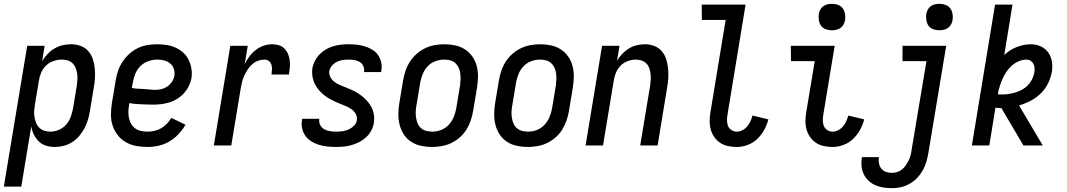

<svg xmlns="http://www.w3.org/2000/svg" viewBox="-50 -759 5570 1002"><path d="M-30 215 92 -520H183L170 -440Q182 -460 198 -477Q214 -494 234.5 -506Q255 -518 277 -523Q299 -528 321 -528Q347 -528 370.5 -519.5Q394 -511 410 -493Q426 -475 434 -451.5Q442 -428 444.5 -402.5Q447 -377 445.5 -351Q444 -325 439 -299L419 -179Q416 -157 409 -134Q402 -111 391 -90Q380 -69 364 -50Q348 -31 327 -17.5Q306 -4 282.5 2Q259 8 236 8Q213 8 191 1.5Q169 -5 153 -20.5Q137 -36 127 -56Q117 -76 113 -99L61 215ZM213 -72Q235 -72 257.5 -81.5Q280 -91 295.5 -109Q311 -127 319 -149Q327 -171 331 -193L351 -313Q353 -328 354 -344Q355 -360 352.5 -375.5Q350 -391 344.5 -405Q339 -419 328.5 -429Q318 -439 303.5 -443.5Q289 -448 273 -448Q251 -448 229 -440.5Q207 -433 190.5 -417Q174 -401 165 -380Q156 -359 153 -338L133 -218Q130 -201 128.5 -184Q127 -167 129.5 -151Q132 -135 137.5 -120Q143 -105 154 -93.5Q165 -82 180.5 -77Q196 -72 213 -72Z M719 8Q689 8 660 2.5Q631 -3 606.5 -17Q582 -31 564.5 -53.5Q547 -76 538 -103Q529 -130 529 -160Q529 -190 534 -221L554 -341Q558 -366 566.5 -390.5Q575 -415 590 -437.5Q605 -460 625.5 -478.5Q646 -497 670.5 -508.5Q695 -520 720.5 -524Q746 -528 771 -528Q796 -528 821 -524Q846 -520 867.5 -510Q889 -500 906.5 -484Q924 -468 934.5 -446.5Q945 -425 949 -400.5Q953 -376 949 -350Q945 -329 935 -309Q925 -289 909.5 -272Q894 -255 874.5 -243Q855 -231 834 -224.5Q813 -218 791.5 -215.5Q770 -213 749 -213Q738 -213 728 -213.5Q718 -214 707 -214H705Q685 -215 665 -216Q645 -217 625 -221L623 -207Q620 -190 620 -173Q620 -156 623.5 -140.5Q627 -125 635.5 -111Q644 -97 657 -88Q670 -79 686.5 -75.5Q703 -72 720 -72Q738 -72 756 -76Q774 -80 790.5 -89.5Q807 -99 821 -113.5Q835 -128 844 -144L918 -108Q903 -82 881.5 -59Q860 -36 833.5 -20.5Q807 -5 777.5 1.5Q748 8 719 8ZM761 -290Q777 -290 793 -294Q809 -298 823 -307.5Q837 -317 847 -331.5Q857 -346 860 -362Q863 -381 857.5 -398.5Q852 -416 838.5 -427.5Q825 -439 807.5 -443.5Q790 -448 771 -448Q748 -448 724.5 -440Q701 -432 683 -414Q665 -396 656 -373.5Q647 -351 643 -327L638 -300Q653 -297 668.5 -296Q684 -295 699.5 -294.5Q715 -294 730.5 -292Q746 -290 761 -290Z M1066 0 1152 -520H1243L1227 -424Q1237 -445 1251.5 -464.5Q1266 -484 1285 -498.5Q1304 -513 1326 -520.5Q1348 -528 1370 -528Q1388 -528 1405 -523Q1422 -518 1434 -506Q1446 -494 1453 -477.5Q1460 -461 1462 -443Q1464 -425 1462.5 -406.5Q1461 -388 1458 -370H1367Q1369 -383 1369.5 -396Q1370 -409 1366.5 -421Q1363 -433 1353.5 -440.5Q1344 -448 1331 -448Q1314 -448 1297 -442Q1280 -436 1266 -423.5Q1252 -411 1242 -395.5Q1232 -380 1224.5 -363.5Q1217 -347 1213 -330Q1209 -313 1206 -296L1157 0Z M1703 8Q1680 8 1657.5 5.5Q1635 3 1614 -3.5Q1593 -10 1575 -21Q1557 -32 1544.5 -49Q1532 -66 1527 -88Q1522 -110 1526 -133L1527 -139H1617L1616 -137Q1614 -120 1621.5 -106Q1629 -92 1642 -84.5Q1655 -77 1671.5 -74.5Q1688 -72 1704 -72Q1720 -72 1736 -74Q1752 -76 1767.5 -82.5Q1783 -89 1796.5 -102Q1810 -115 1812 -131Q1815 -148 1807.5 -162.5Q1800 -177 1787 -187Q1774 -197 1759 -203.5Q1744 -210 1728.5 -216Q1713 -222 1699 -228.5Q1685 -235 1670.5 -243Q1656 -251 1643.5 -261Q1631 -271 1620 -282.5Q1609 -294 1600.5 -307.5Q1592 -321 1586.5 -336.5Q1581 -352 1579.5 -369Q1578 -386 1580 -403Q1584 -423 1593.5 -441.5Q1603 -460 1618 -475.5Q1633 -491 1651.5 -501.5Q1670 -512 1690 -518Q1710 -524 1730 -526Q1750 -528 1770 -528Q1792 -528 1813.5 -525.5Q1835 -523 1855.5 -516.5Q1876 -510 1894 -499Q1912 -488 1923.5 -471Q1935 -454 1939.5 -433Q1944 -412 1940 -389L1939 -383H1849L1850 -386Q1852 -401 1846 -414.5Q1840 -428 1827.5 -435.5Q1815 -443 1800 -445.5Q1785 -448 1770 -448Q1755 -448 1739.5 -446Q1724 -444 1709.5 -437Q1695 -430 1683.5 -417.5Q1672 -405 1669 -390Q1666 -373 1673.5 -358Q1681 -343 1693.5 -333Q1706 -323 1721 -316.5Q1736 -310 1751.5 -304Q1767 -298 1782 -291.5Q1797 -285 1810.5 -277Q1824 -269 1837 -259Q1850 -249 1861 -237.5Q1872 -226 1881 -212.5Q1890 -199 1895.5 -183.5Q1901 -168 1902.5 -151.5Q1904 -135 1901 -118Q1898 -97 1887.5 -77.5Q1877 -58 1861 -43Q1845 -28 1825.5 -18Q1806 -8 1785.5 -2Q1765 4 1744 6Q1723 8 1703 8Z M2204 8Q2175 8 2147 2Q2119 -4 2096 -19Q2073 -34 2058 -56.5Q2043 -79 2036 -106Q2029 -133 2029 -162Q2029 -191 2034 -221L2054 -341Q2058 -365 2066.5 -390Q2075 -415 2089.5 -437.5Q2104 -460 2124.5 -478Q2145 -496 2169 -507.5Q2193 -519 2218.5 -523.5Q2244 -528 2269 -528Q2298 -528 2326 -522Q2354 -516 2377 -501Q2400 -486 2415.5 -463.5Q2431 -441 2438 -414Q2445 -387 2444.5 -358Q2444 -329 2439 -299L2419 -179Q2415 -155 2406.5 -130Q2398 -105 2384 -82.5Q2370 -60 2349.5 -42Q2329 -24 2305 -12.5Q2281 -1 2255 3.5Q2229 8 2204 8ZM2206 -72Q2229 -72 2251.5 -80.5Q2274 -89 2291 -107Q2308 -125 2317.5 -147.5Q2327 -170 2331 -193L2351 -313Q2353 -329 2353.5 -345Q2354 -361 2352 -376.5Q2350 -392 2343.5 -406Q2337 -420 2326 -430Q2315 -440 2299.5 -444Q2284 -448 2268 -448Q2245 -448 2222 -439.5Q2199 -431 2182 -413Q2165 -395 2156 -372.5Q2147 -350 2143 -327L2123 -207Q2120 -191 2119.5 -175Q2119 -159 2121.5 -143.5Q2124 -128 2130 -114Q2136 -100 2147.5 -90Q2159 -80 2174.5 -76Q2190 -72 2206 -72Z M2704 8Q2675 8 2647 2Q2619 -4 2596 -19Q2573 -34 2558 -56.5Q2543 -79 2536 -106Q2529 -133 2529 -162Q2529 -191 2534 -221L2554 -341Q2558 -365 2566.5 -390Q2575 -415 2589.5 -437.5Q2604 -460 2624.5 -478Q2645 -496 2669 -507.5Q2693 -519 2718.5 -523.5Q2744 -528 2769 -528Q2798 -528 2826 -522Q2854 -516 2877 -501Q2900 -486 2915.5 -463.5Q2931 -441 2938 -414Q2945 -387 2944.5 -358Q2944 -329 2939 -299L2919 -179Q2915 -155 2906.5 -130Q2898 -105 2884 -82.5Q2870 -60 2849.5 -42Q2829 -24 2805 -12.5Q2781 -1 2755 3.5Q2729 8 2704 8ZM2706 -72Q2729 -72 2751.5 -80.5Q2774 -89 2791 -107Q2808 -125 2817.5 -147.5Q2827 -170 2831 -193L2851 -313Q2853 -329 2853.5 -345Q2854 -361 2852 -376.5Q2850 -392 2843.5 -406Q2837 -420 2826 -430Q2815 -440 2799.5 -444Q2784 -448 2768 -448Q2745 -448 2722 -439.5Q2699 -431 2682 -413Q2665 -395 2656 -372.5Q2647 -350 2643 -327L2623 -207Q2620 -191 2619.5 -175Q2619 -159 2621.5 -143.5Q2624 -128 2630 -114Q2636 -100 2647.5 -90Q2659 -80 2674.5 -76Q2690 -72 2706 -72Z M3006 0 3092 -520H3183L3170 -442Q3181 -461 3197.5 -478Q3214 -495 3233 -506.5Q3252 -518 3273.5 -523Q3295 -528 3316 -528Q3342 -528 3365 -519Q3388 -510 3403.5 -492Q3419 -474 3426.5 -450.5Q3434 -427 3436.5 -402Q3439 -377 3437.5 -351Q3436 -325 3431 -299L3382 0H3291L3343 -313Q3345 -328 3346 -344Q3347 -360 3345 -375Q3343 -390 3338 -404Q3333 -418 3322.5 -428.5Q3312 -439 3297.5 -443.5Q3283 -448 3267 -448Q3247 -448 3225.5 -440Q3204 -432 3188.5 -416Q3173 -400 3164.5 -379.5Q3156 -359 3153 -338L3097 0Z M3795 8Q3771 8 3748.5 3Q3726 -2 3708 -14Q3690 -26 3677.5 -44Q3665 -62 3659 -84Q3653 -106 3653.5 -129.5Q3654 -153 3658 -176L3737 -655H3613L3612 -735H3841L3747 -163Q3744 -148 3744 -132Q3744 -116 3749 -102.5Q3754 -89 3767 -80.5Q3780 -72 3796 -72Q3810 -72 3824.5 -79.5Q3839 -87 3849.5 -99.5Q3860 -112 3866.5 -126.5Q3873 -141 3877 -156L3960 -136Q3953 -108 3938.5 -81.5Q3924 -55 3902 -34Q3880 -13 3851.5 -2.5Q3823 8 3795 8Z M4295 8Q4271 8 4248.5 3Q4226 -2 4208 -14Q4190 -26 4177.5 -44Q4165 -62 4159 -84Q4153 -106 4153.5 -129.5Q4154 -153 4158 -176L4202 -440H4078L4077 -520H4306L4247 -163Q4244 -148 4244 -132Q4244 -116 4249 -102.5Q4254 -89 4267 -80.5Q4280 -72 4296 -72Q4310 -72 4324.5 -79.5Q4339 -87 4349.5 -99.5Q4360 -112 4366.5 -126.5Q4373 -141 4377 -156L4460 -136Q4453 -108 4438.5 -81.5Q4424 -55 4402 -34Q4380 -13 4351.5 -2.5Q4323 8 4295 8ZM4291 -601Q4275 -601 4259.5 -606.5Q4244 -612 4235 -624.5Q4226 -637 4223.5 -653.5Q4221 -670 4223 -687Q4225 -698 4231 -709Q4237 -720 4247 -727Q4257 -734 4268.5 -736.5Q4280 -739 4292 -739Q4308 -739 4323.5 -733.5Q4339 -728 4348 -715.5Q4357 -703 4360 -686.5Q4363 -670 4360 -653Q4358 -642 4352 -631Q4346 -620 4336 -613Q4326 -606 4314.5 -603.5Q4303 -601 4291 -601Z M4605 223Q4582 223 4559.5 219.5Q4537 216 4517 207Q4497 198 4481.5 183Q4466 168 4457 148.5Q4448 129 4446 106.5Q4444 84 4448 61H4537Q4534 77 4537 93Q4540 109 4549.5 121Q4559 133 4573.5 138Q4588 143 4604 143Q4618 143 4631.5 139Q4645 135 4657 125.5Q4669 116 4677 104Q4685 92 4691.5 79.5Q4698 67 4701.5 53.5Q4705 40 4707 26L4785 -440H4660V-520H4888L4795 39Q4791 62 4784.5 85Q4778 108 4766 129.5Q4754 151 4736.5 169.5Q4719 188 4696.5 200.5Q4674 213 4651 218Q4628 223 4605 223ZM4852 -601Q4836 -601 4820.5 -606.5Q4805 -612 4796 -624.5Q4787 -637 4784.5 -653.5Q4782 -670 4784 -687Q4786 -698 4792 -709Q4798 -720 4808 -727Q4818 -734 4829.5 -736.5Q4841 -739 4853 -739Q4869 -739 4884.5 -733.5Q4900 -728 4909 -715.5Q4918 -703 4921 -686.5Q4924 -670 4921 -653Q4919 -642 4913 -631Q4907 -620 4897 -613Q4887 -606 4875.5 -603.5Q4864 -601 4852 -601Z M5022 0 5143 -735H5234L5191 -472Q5219 -499 5256 -513.5Q5293 -528 5330 -528Q5357 -528 5380.5 -517.5Q5404 -507 5419 -487Q5434 -467 5439 -441Q5444 -415 5440 -388Q5435 -357 5421 -327Q5407 -297 5383 -273Q5359 -249 5329.5 -233.5Q5300 -218 5268 -209L5392 0H5291L5176 -195Q5168 -195 5160 -195.5Q5152 -196 5145 -197L5113 0ZM5182 -266Q5199 -266 5217 -269Q5235 -272 5252.5 -277.5Q5270 -283 5286.5 -292.5Q5303 -302 5316 -316Q5329 -330 5337 -347Q5345 -364 5348 -381Q5350 -393 5349 -404.5Q5348 -416 5343 -426Q5338 -436 5328.5 -442Q5319 -448 5307 -448Q5287 -448 5267 -439.5Q5247 -431 5230.5 -416.5Q5214 -402 5202 -384Q5190 -366 5181.5 -346.5Q5173 -327 5167 -307.5Q5161 -288 5157 -267Q5163 -267 5169 -266.5Q5175 -266 5182 -266Z"/></svg>

Font: Iosevka Curly Medium
Style: Italic
Weight: 500
Italic angle: -9°
Monospace: yes
Designer: Belleve Invis
Foundry: Belleve Invis
Version: Version 22.1.2; ttfautohint (v1.8.4)